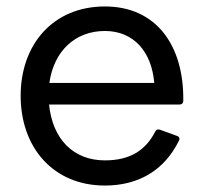

<svg xmlns="http://www.w3.org/2000/svg" viewBox="-20 -539 623 595"><path d="M305 36C408 36 489 -10 535 -104C538 -110 535 -116 528 -118L476 -137C469 -139 464 -138 461 -131C431 -73 383 -42 305 -42C207 -42 143 -108 132 -215H536C543 -215 548 -219 548 -227C550 -400 463 -519 305 -519C146 -519 44 -403 44 -242C44 -82 145 36 305 36ZM305 -443C394 -443 450 -379 458 -282H133C147 -382 214 -443 305 -443Z"/></svg>

Font: LINE Seed JP_OTF Regular
Style: Regular
Weight: 400
Designer: LY Corporation & Fontrix & Fontworks
Version: Version 1.002